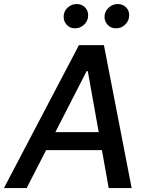

<svg xmlns="http://www.w3.org/2000/svg" viewBox="-61 -957 739 977"><path d="M74.7 0H-41L340.8 -727.5H467.8L608.9 0H492.2L385.7 -595.2H379.9ZM141.6 -284.7H519L503.9 -192.9H126ZM320.3 -813Q293.5 -812.5 276.4 -833.3Q259.3 -854 263.7 -881.8Q267.1 -905.3 286.4 -920.9Q305.7 -936.5 328.6 -936.5Q357.4 -936.5 374.3 -916.7Q391.1 -897 386.7 -867.7Q383.3 -845.7 364.3 -829.1Q345.2 -812.5 320.3 -813ZM528.8 -813Q502.4 -812.5 484.9 -832.8Q467.3 -853 471.7 -881.8Q476.1 -905.3 495.4 -920.9Q514.6 -936.5 537.1 -936.5Q566.4 -936.5 583.3 -916.7Q600.1 -897 595.2 -867.7Q591.8 -845.7 573 -829.1Q554.2 -812.5 528.8 -813Z"/></svg>

Font: Inter Tight Medium
Style: Italic
Weight: 500
Italic angle: -9.39999°
Designer: Rasmus Andersson
Foundry: rsms
Version: Version 3.004